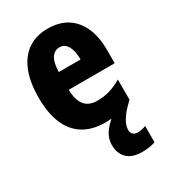

<svg xmlns="http://www.w3.org/2000/svg" viewBox="-193 -656 880 991"><g transform="rotate(-30 247.0 -161.0)"><path d="M351 101Q351 120 361.5 129Q372 138 388 138Q400 138 414.5 135Q429 132 437 128V225Q420 231 399.5 234Q379 237 358 237Q299 237 269 207.5Q239 178 239 128Q239 103 248.5 80.5Q258 58 277.5 36Q297 14 326 -7L434 -29Q401 2 383 26Q365 50 358 68Q351 86 351 101ZM252 -559Q319 -559 366 -529.5Q413 -500 438 -444.5Q463 -389 463 -309V-231H189Q190 -170 214.5 -139Q239 -108 289 -108Q329 -108 363 -118Q397 -128 435 -150V-29Q400 -9 360 0.5Q320 10 268 10Q192 10 139.5 -22.5Q87 -55 60.5 -118Q34 -181 34 -272Q34 -366 60 -429.5Q86 -493 134.5 -526Q183 -559 252 -559ZM257 -445Q228 -445 210 -419.5Q192 -394 190 -336H320Q320 -371 312.5 -395Q305 -419 291 -432Q277 -445 257 -445Z"/></g></svg>

Font: Noto Sans Display Condensed ExtraBold
Style: Regular
Weight: 800
Width: 3
Designer: Monotype Design Team
Foundry: Monotype Imaging Inc.
Version: Version 2.003